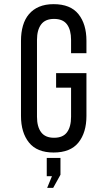

<svg xmlns="http://www.w3.org/2000/svg" viewBox="-20 -727 490 924"><path d="M238 -707C211.3 -707 188.2 -702.8 168.5 -694.5C148.8 -686.2 132.5 -674.3 119.5 -659C106.5 -643.7 96.8 -625.2 90.5 -603.5C84.2 -581.8 81 -557.7 81 -531V-169C81 -115.7 93.8 -73 119.5 -41C145.2 -9 184.7 7 238 7C292 7 331.8 -9 357.5 -41C383.2 -73 396 -115.7 396 -169V-375H250V-305H322V-165C322 -133 315.5 -108.2 302.5 -90.5C289.5 -72.8 268.7 -64 240 -64C212 -64 191.3 -72.8 178 -90.5C164.7 -108.2 158 -133 158 -165V-535C158 -567 164.7 -591.8 178 -609.5C191.3 -627.2 212 -636 240 -636C268.7 -636 289.5 -627.2 302.5 -609.5C315.5 -591.8 322 -567 322 -535V-471H396V-531C396 -584.3 383.2 -627 357.5 -659C331.8 -691 292 -707 238 -707ZM230 121 207 177H236L271 114V33H205V121Z"/></svg>

Font: Bebas Neue Regular two
Style: Regular2
Weight: 400
Designer: Ryoichi Tsunekawa & LGV (GE)
Foundry: Free Software Foundation, Inc.
Version: Version 1.003 August 13, 2016